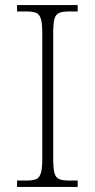

<svg xmlns="http://www.w3.org/2000/svg" viewBox="-20 -734 374 754"><path d="M47 0V-25H84Q109 -25 122 -30.5Q135 -36 140.5 -54.5Q146 -73 146 -109V-605Q146 -642 140.5 -660Q135 -678 122 -683.5Q109 -689 84 -689H47V-714H285V-689H251Q226 -689 212.5 -683.5Q199 -678 194 -660Q189 -642 189 -605V-109Q189 -73 194 -54.5Q199 -36 212.5 -30.5Q226 -25 251 -25H285V0Z"/></svg>

Font: Noto Serif Hebrew ExtraLight
Style: Regular
Weight: 250
Version: Version 2.003